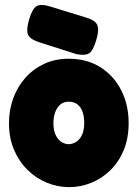

<svg xmlns="http://www.w3.org/2000/svg" viewBox="-20 -753 567 791"><path d="M265 18Q217 18 172.5 -0.5Q128 -19 93 -53.5Q58 -88 37.5 -136.5Q17 -185 17 -245Q17 -300 34.5 -348Q52 -396 84.5 -432.5Q117 -469 162 -490Q207 -511 263 -511Q339 -511 394.5 -475.5Q450 -440 480 -380Q510 -320 510 -246Q510 -183 489.5 -134Q469 -85 434 -51Q399 -17 355 0.5Q311 18 265 18ZM263 -159Q278 -159 293 -168Q308 -177 317.5 -196.5Q327 -216 327 -247Q327 -273 320 -292.5Q313 -312 299 -323Q285 -334 262 -334Q242 -334 228.5 -322.5Q215 -311 207.5 -291Q200 -271 200 -246Q200 -216 209.5 -196.5Q219 -177 233.5 -168Q248 -159 263 -159ZM295 -530 138 -580Q101 -593 94.5 -613Q88 -633 100 -673Q113 -717 130.5 -727.5Q148 -738 184 -727L337 -680Q374 -669 381.5 -648Q389 -627 376 -586Q363 -543 346.5 -533Q330 -523 295 -530Z"/></svg>

Font: Fredoka SemiCondensed
Style: Bold
Weight: 700
Width: 4
Designer: Ben Nathan
Foundry: Milena B. Brandão, Ben Nathan
Version: Version 2.001